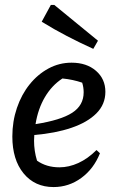

<svg xmlns="http://www.w3.org/2000/svg" viewBox="-20 -748 472 778"><path d="M197 10Q121 10 75.5 -45.5Q30 -101 30 -195Q30 -256 48.5 -310.5Q67 -365 100 -406Q133 -447 176.5 -470.5Q220 -494 270 -494Q331 -494 369 -461Q407 -428 407 -376Q407 -325 370.5 -288.5Q334 -252 269 -230Q204 -208 119 -201Q118 -190 118 -178Q118 -136 130 -97Q168 -70 221 -70Q259 -70 297.5 -87.5Q336 -105 371 -140L385 -127Q360 -64 309.5 -27Q259 10 197 10ZM319 -374Q319 -394 313 -413Q275 -426 233 -430Q190 -402 162 -354.5Q134 -307 124 -245Q226 -261 272.5 -291Q319 -321 319 -374ZM358 -550Q303 -575 251 -602Q199 -629 149 -660L186 -728H200L377 -583Z"/></svg>

Font: Piazzolla Medium
Style: Italic
Weight: 500
Italic angle: -11.3°
Designer: Juan Pablo del Peral
Foundry: Huerta Tipografica
Version: Version 1.330